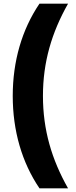

<svg xmlns="http://www.w3.org/2000/svg" viewBox="-20 -819 420 1055"><path d="M50 -292C50 -101 100 73 197 216H354C264 57 216 -105 216 -292C216 -478 264 -640 354 -799H197C100 -656 50 -482 50 -292Z"/></svg>

Font: Noto Sans Sinhala SemiCondensed Black
Style: Regular
Weight: 900
Width: 4
Designer: Jelle Bosma - Monotype Design Team
Foundry: Monotype Imaging Inc.
Version: Version 2.006